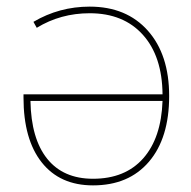

<svg xmlns="http://www.w3.org/2000/svg" viewBox="-20 -550 577 580"><path d="M471 -245H72Q74 -131 122.5 -70.5Q171 -10 261 -10Q358 -10 412.5 -71.5Q467 -133 471 -245ZM471 -265Q470 -380 411.5 -445Q353 -510 251 -510Q163 -510 91 -466L81 -484Q159 -530 251 -530Q362 -530 426.5 -457.5Q491 -385 491 -260Q491 -133 430 -61.5Q369 10 261 10Q161 10 106 -59.5Q51 -129 51 -255V-265Z"/></svg>

Font: Mplus 1p Thin
Style: Regular
Weight: 250
Version: Version 1.061